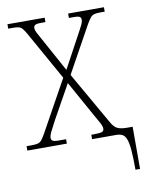

<svg xmlns="http://www.w3.org/2000/svg" viewBox="-98 -788 861 1072"><g transform="rotate(-10 332.0 -252.0)"><path d="M582 210Q582 141 578.5 99Q575 57 566.5 35.5Q558 14 544 7Q530 0 510 0H373V-25H382Q419 -25 432 -29Q445 -33 445 -47Q445 -59 437 -75Q429 -91 409 -125L294 -332L188 -142Q165 -99 155.5 -79.5Q146 -60 146 -47Q146 -36 154 -30.5Q162 -25 190 -25H230V0H6V-25H35Q58 -25 70.5 -28.5Q83 -32 92 -43Q101 -54 114 -77L274 -366L120 -641Q108 -662 99 -672.5Q90 -683 78 -686Q66 -689 46 -689H19V-714H230V-689H206Q178 -689 170.5 -683Q163 -677 163 -667Q163 -656 170 -641.5Q177 -627 191 -603L299 -406L405 -602Q416 -622 424 -638.5Q432 -655 432 -667Q432 -678 424.5 -683.5Q417 -689 392 -689H363V-714H566V-689H540Q519 -689 506.5 -685.5Q494 -682 485 -671Q476 -660 463 -638L317 -374L486 -78Q503 -47 522.5 -38Q542 -29 576 -29H608V210Z"/></g></svg>

Font: Noto Serif ExtraLight
Style: Regular
Weight: 200
Designer: Monotype Design Team
Foundry: Monotype Imaging Inc.
Version: Version 2.015; ttfautohint (v1.8.4.7-5d5b)